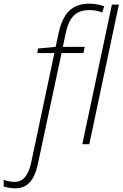

<svg xmlns="http://www.w3.org/2000/svg" viewBox="-148 -785 667 1045"><path d="M-66 240C-1 240 39 199 58 108L187 -496H306L313 -530H194L209 -601C228 -692 264 -730 339 -730C364 -730 387 -726 408 -717L419 -751C399 -758 371 -765 339 -765C241 -765 194 -710 171 -605L155 -530L59 -521L55 -496H148L21 103C6 169 -22 205 -68 205C-87 205 -109 201 -128 194V230C-114 235 -86 240 -66 240ZM300 0H338L499 -760H461Z"/></svg>

Font: Noto Sans ExtraLight
Style: Italic
Weight: 200
Italic angle: -12°
Designer: Monotype Design Team
Foundry: Monotype Imaging Inc.
Version: Version 2.013